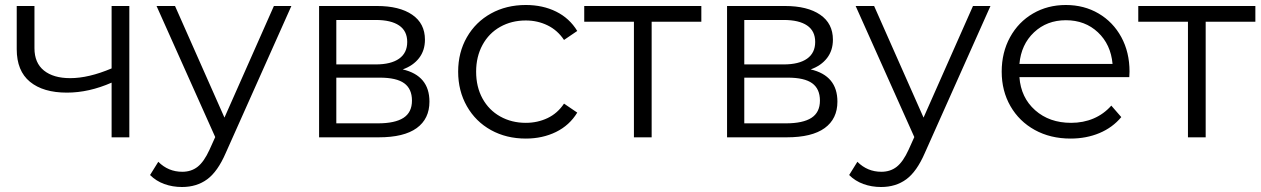

<svg xmlns="http://www.w3.org/2000/svg" viewBox="-20 -550 5050 769"><path d="M498 -526V0H427V-219Q336 -179 248 -179Q153 -179 100 -222.5Q47 -266 47 -353V-526H118V-357Q118 -298 156 -267.5Q194 -237 261 -237Q335 -237 427 -276V-526Z M1147 -526 884 63Q852 137 810 168Q768 199 709 199Q671 199 638 187Q605 175 581 151L614 98Q654 138 710 138Q746 138 771.5 118Q797 98 819 50L842 -1L607 -526H681L879 -79L1077 -526Z M1700 -143Q1700 -74 1649 -37Q1598 0 1497 0H1258V-526H1490Q1580 -526 1631 -491Q1682 -456 1682 -391Q1682 -348 1658.5 -317.5Q1635 -287 1593 -272Q1700 -247 1700 -143ZM1327 -292H1485Q1546 -292 1578.5 -315Q1611 -338 1611 -382Q1611 -426 1578.5 -448Q1546 -470 1485 -470H1327ZM1630 -147Q1630 -194 1599 -216.5Q1568 -239 1501 -239H1327V-56H1494Q1562 -56 1596 -78Q1630 -100 1630 -147Z M1815 -263Q1815 -340 1850 -401Q1885 -462 1946.5 -496Q2008 -530 2086 -530Q2154 -530 2207.5 -503.5Q2261 -477 2292 -426L2239 -390Q2213 -429 2173 -448.5Q2133 -468 2086 -468Q2029 -468 1983.5 -442.5Q1938 -417 1912.5 -370Q1887 -323 1887 -263Q1887 -202 1912.5 -155.5Q1938 -109 1983.5 -83.5Q2029 -58 2086 -58Q2133 -58 2173 -77Q2213 -96 2239 -135L2292 -99Q2261 -48 2207 -21.5Q2153 5 2086 5Q2008 5 1946.5 -29Q1885 -63 1850 -124.5Q1815 -186 1815 -263Z M2789 -463H2590V0H2519V-463H2320V-526H2789Z M3334 -143Q3334 -74 3283 -37Q3232 0 3131 0H2892V-526H3124Q3214 -526 3265 -491Q3316 -456 3316 -391Q3316 -348 3292.5 -317.5Q3269 -287 3227 -272Q3334 -247 3334 -143ZM2961 -292H3119Q3180 -292 3212.5 -315Q3245 -338 3245 -382Q3245 -426 3212.5 -448Q3180 -470 3119 -470H2961ZM3264 -147Q3264 -194 3233 -216.5Q3202 -239 3135 -239H2961V-56H3128Q3196 -56 3230 -78Q3264 -100 3264 -147Z M3947 -526 3684 63Q3652 137 3610 168Q3568 199 3509 199Q3471 199 3438 187Q3405 175 3381 151L3414 98Q3454 138 3510 138Q3546 138 3571.5 118Q3597 98 3619 50L3642 -1L3407 -526H3481L3679 -79L3877 -526Z M4503 -241H4063Q4069 -159 4126 -108.5Q4183 -58 4270 -58Q4319 -58 4360 -75.5Q4401 -93 4431 -127L4471 -81Q4436 -39 4383.5 -17Q4331 5 4268 5Q4187 5 4124.5 -29.5Q4062 -64 4027 -125Q3992 -186 3992 -263Q3992 -340 4025.5 -401Q4059 -462 4117.5 -496Q4176 -530 4249 -530Q4322 -530 4380 -496Q4438 -462 4471 -401.5Q4504 -341 4504 -263ZM4063 -294H4436Q4429 -372 4377.5 -420.5Q4326 -469 4249 -469Q4173 -469 4121.5 -420.5Q4070 -372 4063 -294Z M5008 -463H4809V0H4738V-463H4539V-526H5008Z"/></svg>

Font: Montserrat-Regular
Style: Regular
Weight: 400
Version: Version 7.200